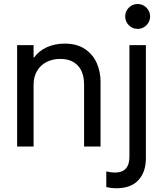

<svg xmlns="http://www.w3.org/2000/svg" viewBox="-20 -748 838 980"><path d="M67.4 -517.6H151.4V-454.1H153.8Q178.7 -488.8 219.5 -507.1Q260.3 -525.4 310.5 -525.4Q372.6 -525.4 413.6 -497.8Q454.6 -470.2 473.9 -426Q493.2 -381.8 493.2 -332V0H409.2V-314.5Q409.2 -379.4 377.2 -413.3Q345.2 -447.3 287.1 -447.3Q248.5 -447.3 217.8 -431.6Q187 -416 169.2 -386.2Q151.4 -356.4 151.4 -314.5V0H67.4ZM522.5 207V127Q544.4 132.8 567.4 132.8Q603.5 132.8 622.1 112.5Q640.6 92.3 640.6 52.7V-517.6H724.6V60.5Q724.6 129.4 686.8 171.1Q648.9 212.9 573.2 212.9Q547.4 212.9 522.5 207ZM619.1 -664.1Q619.1 -681.6 627.7 -696Q636.2 -710.4 650.6 -719Q665 -727.5 682.6 -727.5Q699.7 -727.5 714.4 -719Q729 -710.4 737.5 -695.8Q746.1 -681.2 746.1 -664.1Q746.1 -647 737.5 -632.3Q729 -617.7 714.4 -609.1Q699.7 -600.6 682.6 -600.6Q665 -600.6 650.6 -609.1Q636.2 -617.7 627.7 -632.1Q619.1 -646.5 619.1 -664.1Z"/></svg>

Font: Reddit Sans Fudge
Style: Regular
Weight: 400
Designer: Stephen Hutchings
Foundry: Reddit
Version: Version 1.011